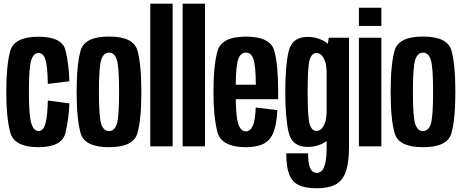

<svg xmlns="http://www.w3.org/2000/svg" viewBox="-20 -805 2546 1056"><path d="M192 4.5Q57.5 4.5 36 -78Q14.5 -160.5 14.5 -297.5Q14.5 -444.5 36 -523.8Q57.5 -603 192 -603Q322 -603 340.5 -527.5Q359 -452 361.5 -358L243 -343.5Q241.5 -438 230.2 -475.8Q219 -513.5 192 -513.5Q164.5 -513.5 151.8 -474.2Q139 -435 139 -297.5Q139 -171.5 151.8 -128Q164.5 -84.5 192 -84.5Q219 -84.5 230.2 -126.5Q241.5 -168.5 243 -252L361.5 -236.5Q359 -155 340.2 -75.2Q321.5 4.5 192 4.5Z M579.5 4.5Q446 4.5 423.8 -71.5Q401.5 -147.5 401.5 -299.5Q401.5 -452.5 423.8 -528.2Q446 -604 579.5 -604Q713.5 -604 735.5 -528.2Q757.5 -452.5 757.5 -299.5Q757.5 -147.5 735.5 -71.5Q713.5 4.5 579.5 4.5ZM579.5 -84Q609 -84 622 -121.8Q635 -159.5 635 -299.5Q635 -439.5 622 -477.5Q609 -515.5 579.5 -515.5Q550.5 -515.5 537.2 -477.5Q524 -439.5 524 -299.5Q524 -159.5 537.2 -121.8Q550.5 -84 579.5 -84Z M806.5 0V-785H929.5V0Z M984.5 0V-785H1107.5V0Z M1333 4.5Q1197.5 4.5 1175.8 -78.8Q1154 -162 1154 -298Q1154 -444 1176 -523.8Q1198 -603.5 1332.5 -603.5Q1468.5 -603.5 1489.2 -524Q1510 -444.5 1510 -301Q1510 -278 1509.5 -259.5H1276.5Q1278.5 -162.5 1289.5 -126Q1303 -82.5 1333 -82.5Q1356 -82.5 1370 -112.5Q1384 -142.5 1386.5 -213.5L1505 -199.5Q1502 -122 1484.2 -77.5Q1466.5 -33 1429.5 -14.2Q1392.5 4.5 1333 4.5ZM1276.5 -339H1387Q1386.5 -441.5 1374.5 -477.5Q1362.5 -516 1332.5 -516Q1303 -516 1289.5 -477Q1278 -443.5 1276.5 -339Z M1722.5 230.5Q1659 230.5 1622.5 212.8Q1586 195 1570.2 153Q1554.5 111 1554.5 38.5H1674.5Q1674.5 98 1687 122Q1699.5 146 1723 146Q1738.5 146 1750.5 133.8Q1762.5 121.5 1769.5 90.5Q1776.5 59.5 1776.5 2.5V-29Q1730 3 1672.5 3Q1585 3 1567 -79Q1549 -161 1549 -300Q1549 -439 1567 -520.5Q1585 -602 1672.5 -602Q1735 -602 1783.5 -564.5L1788 -597.5H1899.5V1.5Q1899.5 92 1881 141.8Q1862.5 191.5 1823.2 211Q1784 230.5 1722.5 230.5ZM1776.5 -411.5Q1775.5 -457 1760.5 -484.5Q1745 -513.5 1720.5 -513.5Q1694.5 -513.5 1683.2 -476Q1672 -438.5 1672 -299.5Q1672 -159.5 1683.2 -122.2Q1694.5 -85 1720.5 -85Q1745 -85 1760.5 -114Q1775.5 -141.5 1776.5 -188Z M1954 0V-597.5H2077.5V0ZM1954 -762.5H2077.5V-662.5H1954Z M2306.5 4.5Q2173 4.5 2150.8 -71.5Q2128.5 -147.5 2128.5 -299.5Q2128.5 -452.5 2150.8 -528.2Q2173 -604 2306.5 -604Q2440.5 -604 2462.5 -528.2Q2484.5 -452.5 2484.5 -299.5Q2484.5 -147.5 2462.5 -71.5Q2440.5 4.5 2306.5 4.5ZM2306.5 -84Q2336 -84 2349 -121.8Q2362 -159.5 2362 -299.5Q2362 -439.5 2349 -477.5Q2336 -515.5 2306.5 -515.5Q2277.5 -515.5 2264.2 -477.5Q2251 -439.5 2251 -299.5Q2251 -159.5 2264.2 -121.8Q2277.5 -84 2306.5 -84Z"/></svg>

Font: Anybody Condensed SemiBold
Style: Regular
Weight: 600
Width: 3
Designer: Tyler Finck
Foundry: Etcetera Type Company
Version: Version 1.010; ttfautohint (v1.8.3) -l 8 -r 50 -G 200 -x 14 